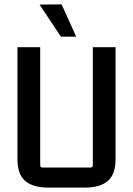

<svg xmlns="http://www.w3.org/2000/svg" viewBox="-20 -851 609 879"><path d="M161 -830 262 -831 329 -683H259ZM365 8H204Q130 8 95 -23Q60 -54 60 -121V-635H164V-95Q164 -84 175 -84H394Q405 -84 405 -95V-635H509V-121Q509 -54 474 -23Q439 8 365 8Z"/></svg>

Font: Gemunu Libre SemiBold
Style: Regular
Weight: 600
Designer: Puspanada Ekanayake, Sola Matas, Pathum Egodawatta, Kosala Senevirathne
Foundry: mooniak
Version: Version 1.100